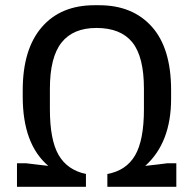

<svg xmlns="http://www.w3.org/2000/svg" viewBox="-20 -715 739 735"><path d="M635 -370V-337Q635 -169 536 -80Q592 -86 620 -90H655V0H391V-49Q463 -62 497 -120Q531 -178 531 -297V-375Q531 -498 486.5 -553Q442 -608 349 -608Q260 -608 215.5 -552Q171 -496 171 -375V-297Q171 -179 204.5 -121.5Q238 -64 309 -49V0H45V-90H80L130 -84Q152 -82 165 -80Q67 -163 67 -345V-370Q67 -526 139.5 -610.5Q212 -695 342 -695H359Q488 -695 561.5 -612.5Q635 -530 635 -370Z"/></svg>

Font: Chivo
Style: Regular
Weight: 400
Designer: Hector Gatti
Foundry: Omnibus-Type
Version: Version 1.006; ttfautohint (v1.4.1)